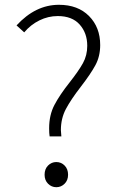

<svg xmlns="http://www.w3.org/2000/svg" viewBox="-20 -768 502 801"><path d="M185 -233Q185 -288 207 -330Q229 -372 271 -425Q308 -472 326 -504.5Q344 -537 344 -577Q344 -630 312.5 -665.5Q281 -701 221 -701Q181 -701 144.5 -683Q108 -665 81 -633L49 -662Q128 -748 226 -748Q305 -748 351.5 -701Q398 -654 398 -580Q398 -533 378 -496Q358 -459 317 -406Q276 -353 255 -313.5Q234 -274 234 -225Q234 -217 236 -199H187Q185 -211 185 -233ZM166 -39Q166 -63 180.5 -77.5Q195 -92 215 -92Q235 -92 249.5 -77.5Q264 -63 264 -39Q264 -16 249.5 -1.5Q235 13 215 13Q195 13 180.5 -1.5Q166 -16 166 -39Z"/></svg>

Font: Nebula Sans Light
Style: Regular
Weight: 300
Designer: Paul D. Hunt for Adobe (as Source Sans)
Foundry: Nebula Entertainment & Broadcasting LLC
Version: Version 1.010